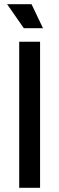

<svg xmlns="http://www.w3.org/2000/svg" viewBox="-20 -900 284 920"><path d="M131 -880H14L94 -765H186ZM72 -700V0H172V-700Z"/></svg>

Font: Space Text Medium
Style: Regular
Weight: 500
Designer: Florian Karsten (Space Text), Colophon Foundry (Space Mono)
Foundry: Florian Karsten
Version: Version 1.003;PS 001.003;hotconv 1.0.88;makeotf.lib2.5.64775